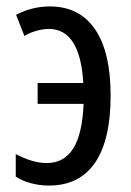

<svg xmlns="http://www.w3.org/2000/svg" viewBox="-20 -567 406 597"><path d="M29 -18V-88Q82 -60 125 -60Q179 -60 207.5 -105Q236 -150 240 -244H97V-309H239Q229 -477 132 -477Q113 -477 91 -470.5Q69 -464 56 -455L30 -521Q80 -547 135 -547Q227 -547 275.5 -476Q324 -405 324 -270Q324 -132 275.5 -61Q227 10 132 10Q103 10 75.5 2.5Q48 -5 29 -18Z"/></svg>

Font: Noto Sans UI Cond
Style: Regular
Weight: 400
Width: 3
Designer: Monotype Design Team
Foundry: Monotype Imaging Inc.
Version: Version 1.001